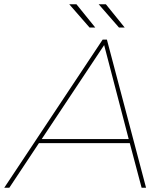

<svg xmlns="http://www.w3.org/2000/svg" viewBox="-63 -887 771 907"><path d="M-43 0 422 -700H442L627 0H606L550 -211H121L-19 0ZM134 -230H545L429 -674ZM360 -757 264 -867H298L387 -757ZM499 -757 403 -867H437L526 -757Z"/></svg>

Font: Montserrat Thin
Style: Italic
Weight: 100
Italic angle: -11.3°
Designer: Julieta Ulanovsky
Foundry: Julieta Ulanovsky
Version: Version 9.000; ttfautohint (v1.8.4.7-5d5b)